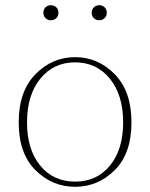

<svg xmlns="http://www.w3.org/2000/svg" viewBox="-20 -704 578 739"><path d="M84 -233Q84 -129 134.5 -67Q185 -5 269 -5Q353 -5 403.5 -67Q454 -129 454 -233Q454 -338 403 -401Q352 -464 269 -464Q186 -464 135 -401Q84 -338 84 -233ZM116.5 -418.5Q181 -484 269 -484Q357 -484 421.5 -418.5Q486 -353 486 -233Q486 -113 421.5 -49Q357 15 269 15Q181 15 116.5 -49Q52 -113 52 -233Q52 -353 116.5 -418.5ZM382.5 -634Q374 -626 362 -626Q350 -626 341.5 -634Q333 -642 333 -655Q333 -668 341.5 -676Q350 -684 362 -684Q374 -684 382.5 -676Q391 -668 391 -655Q391 -642 382.5 -634ZM196.5 -634Q188 -626 176 -626Q164 -626 155.5 -634Q147 -642 147 -655Q147 -668 155.5 -676Q164 -684 176 -684Q188 -684 196.5 -676Q205 -668 205 -655Q205 -642 196.5 -634Z"/></svg>

Font: TypoPRO Source Serif Pro
Style: Regular
Weight: 200
Designer: Frank Grießhammer
Foundry: Adobe Systems Incorporated
Version: Version 1.017;PS (version unavailable);hotconv 1.0.79;makeot